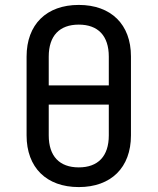

<svg xmlns="http://www.w3.org/2000/svg" viewBox="-20 -750 640 780"><path d="M300 10C431 10 512 -69 512 -200V-521C512 -651 431 -730 300 -730C169 -730 88 -651 88 -520V-200C88 -69 169 10 300 10ZM178 -520C178 -605 222 -650 300 -650C378 -650 422 -605 422 -520V-403H178ZM300 -70C222 -70 178 -115 178 -200V-325H422V-200C422 -115 378 -70 300 -70Z"/></svg>

Font: Tekne LDO
Style: Regular
Weight: 400
Monospace: yes
Designer: Alessio Laiso, Mario Rullo, Paolo Rosset
Foundry: Alessio Laiso
Version: Version 1.000;hotconv 1.0.109;makeotfexe 2.5.65596